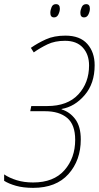

<svg xmlns="http://www.w3.org/2000/svg" viewBox="-34 -896 477 927"><path d="M255 -854Q255 -876 236 -876Q221 -876 215 -861.5Q209 -847 209 -834Q209 -812 227 -812Q241 -812 248 -826.5Q255 -841 255 -854ZM400 -854Q400 -876 382 -876Q367 -876 360.5 -861.5Q354 -847 354 -834Q354 -812 372 -812Q386 -812 393 -826.5Q400 -841 400 -854ZM356 -223Q356 -285 329.5 -320.5Q303 -356 263 -368L264 -370Q327 -381 375 -437Q423 -493 423 -581Q423 -644 387.5 -684Q352 -724 282 -724Q227 -724 187.5 -706Q148 -688 115 -665L129 -643Q160 -665 195.5 -682Q231 -699 280 -699Q336 -699 366 -666Q396 -633 396 -580Q396 -496 344 -440Q292 -384 194 -384H117L112 -359H184Q252 -359 290.5 -326.5Q329 -294 329 -221Q329 -133 277 -74Q225 -15 126 -15Q82 -15 46.5 -26Q11 -37 -14 -54V-23Q8 -9 43 1Q78 11 126 11Q237 11 296.5 -55.5Q356 -122 356 -223Z"/></svg>

Font: Noto Sans Display SemiCondensed Thin
Style: Italic
Weight: 250
Width: 4
Designer: Monotype Design team
Foundry: Monotype Imaging Inc.
Version: 1.000